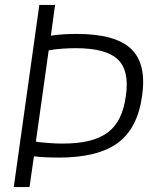

<svg xmlns="http://www.w3.org/2000/svg" viewBox="-20 -761 636 781"><path d="M140 -741H204L187 -616Q214 -620 240 -621.5Q266 -623 292 -623Q449 -623 513 -562.5Q577 -502 558 -371Q540 -239 459 -179.5Q378 -120 219 -120Q196 -120 170.5 -121Q145 -122 118 -125L100 0H36ZM235 -177Q297 -177 342 -188Q387 -199 418 -222Q449 -245 467 -282Q485 -319 492 -371Q507 -474 459 -519.5Q411 -565 288 -565Q264 -565 233 -563Q202 -561 178 -556L126 -185Q135 -183 147.5 -182Q160 -181 175.5 -179.5Q191 -178 206.5 -177.5Q222 -177 235 -177Z"/></svg>

Font: Plata Sans Light
Style: Italic
Weight: 300
Italic angle: -8°
Designer: Pablo Impallari, Andres Torresi, & Cristiano Sobral
Foundry: Pablo Impallari, Andres Torresi, & Cristiano Sobral
Version: Version 1.00;December 28, 2019;FontCreator 12.0.0.2547 64-bi